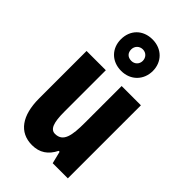

<svg xmlns="http://www.w3.org/2000/svg" viewBox="-254 -927 1022 1022"><g transform="rotate(45 257.0 -416.0)"><path d="M257 -605C329 -605 377 -657 377 -724C377 -792 328 -842 257 -842C185 -842 137 -793 137 -723C137 -655 185 -605 257 -605ZM258 -681C229 -681 214 -699 214 -724C214 -749 233 -768 258 -768C283 -768 301 -749 301 -724C301 -699 282 -681 258 -681ZM461 -550H316V-274C316 -177 306 -119 245 -119C210 -119 197 -158 197 -237V-550H52V-192C52 -65 104 10 201 10C258 10 297 -17 323 -69H330L347 0H461Z"/></g></svg>

Font: Noto Sans Devanagari ExtraCondensed ExtraBold
Style: Regular
Weight: 800
Width: 2
Designer: Jelle Bosma - Monotype Design Team
Foundry: Monotype Imaging Inc.
Version: Version 2.004